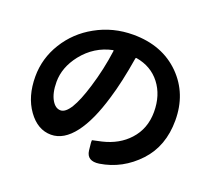

<svg xmlns="http://www.w3.org/2000/svg" viewBox="-130 -915 1259 1130"><g transform="rotate(20 500.0 -350.0)"><path d="M593 40Q518 51 510 -12Q502 -75 506.5 -75.5Q511 -76 564 -88Q665 -112 726 -179Q792 -251 792 -356Q792 -461 737 -532Q682 -603 587 -619Q582 -620 581 -615Q555 -456 522 -349Q476 -193 413 -110Q347 -23 267 -23Q183 -23 123.5 -106Q64 -189 64 -314Q64 -428 125 -526.5Q186 -625 289 -682Q396 -742 523 -742Q705 -742 818 -629Q927 -519 927 -352Q927 -191 831 -88Q732 18 593 40ZM271 -177Q333 -177 393 -375Q429 -492 445 -612Q446 -617 441 -616Q330 -593 257 -501Q192 -418 192 -327Q192 -256 217 -214Q239 -177 271 -177Z"/></g></svg>

Font: Resource Han Rounded KR
Style: Bold
Weight: 700
Designer: Cyano Hao (round all glyphs); Ryoko NISHIZUKA 西塚涼子 (kana, bopomofo & ideographs); Paul D. Hunt (Latin, Greek & Cyrillic)
Foundry: Cyano Hao
Version: 0.990